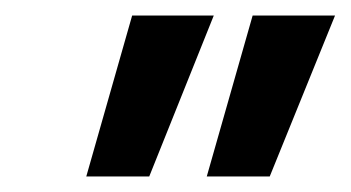

<svg xmlns="http://www.w3.org/2000/svg" viewBox="-20 -775 451 247"><path d="M246 -548 305 -755H411L327 -548ZM91 -548 150 -755H255L172 -548Z"/></svg>

Font: DM Sans 28pt SemiBold
Style: Italic
Weight: 600
Italic angle: -10°
Version: Version 4.004;gftools[0.9.30]